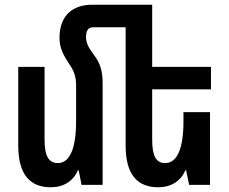

<svg xmlns="http://www.w3.org/2000/svg" viewBox="-20 -780 965 810"><path d="M413 -427C413 -482 402 -514 378 -546C352 -580 343 -600 343 -623C343 -650 351 -665 374 -665H510V-166C510 -43 560 10 647 10C702 10 743 -16 762 -62H765L778 0H866V-307H754V-268C754 -153 727 -92 677 -92C639 -92 622 -121 622 -191V-403H870V-498H622V-760H368C296 -760 231 -723 231 -620C231 -581 244 -553 270 -513C292 -482 301 -457 301 -421V-268C301 -153 274 -92 224 -92C186 -92 168 -121 168 -191V-498H57V-166C57 -43 107 10 194 10C249 10 289 -16 309 -62H312L324 0H413Z"/></svg>

Font: Noto Sans Armenian ExtraCondensed SemiBold
Style: Regular
Weight: 600
Width: 2
Designer: Monotype Design Team
Foundry: Monotype Imaging Inc.
Version: Version 2.008